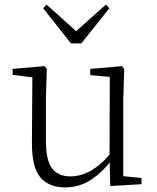

<svg xmlns="http://www.w3.org/2000/svg" viewBox="-20 -802 683 836"><path d="M263 14Q193 14 155.5 -30Q118 -74 119 -185L121 -478L140 -463L35 -476V-502L174 -514L184 -502L180 -377V-188Q180 -103 207 -68.5Q234 -34 286 -34Q334 -34 379.5 -61Q425 -88 463 -137L482 -103H464Q425 -51 375 -18.5Q325 14 263 14ZM460 8 457 -116V-117L458 -467L373 -475V-502L511 -514L521 -502L517 -377V-35L596 -27V0ZM183 -782 335 -645H288L441 -782L456 -766L334 -613H289L168 -766Z"/></svg>

Font: Early Summer Mincho VF
Style: Regular
Weight: 250
Designer: GuiWonder
Version: Version 1.002